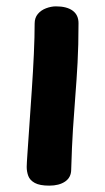

<svg xmlns="http://www.w3.org/2000/svg" viewBox="-20 -569 330 604"><path d="M89 -495Q89 -513 99 -525Q109 -537 125 -543Q141 -549 156 -549Q190 -549 208.5 -535.5Q227 -522 227 -496Q227 -426 224 -371.5Q221 -317 217 -267Q213 -217 209.5 -162Q206 -107 204 -36Q204 -11 185 2Q166 15 135 15Q105 15 89.5 6.5Q74 -2 69 -15.5Q64 -29 64 -44Q64 -53 66.5 -88.5Q69 -124 72.5 -175.5Q76 -227 80 -285.5Q84 -344 86.5 -399Q89 -454 89 -495Z"/></svg>

Font: Playpen Sans SemiBold
Style: Regular
Weight: 600
Designer: Laura Meseguer, Veronika Burian, José Scaglione
Foundry: TypeTogether
Version: Version 1.001